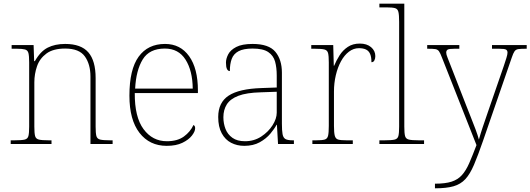

<svg xmlns="http://www.w3.org/2000/svg" viewBox="-20 -780 2873 1040"><path d="M38 0V-20H61Q98 -20 114 -24Q130 -28 134 -43.5Q138 -59 138 -94V-442Q138 -477 134 -492.5Q130 -508 115.5 -512Q101 -516 71 -516H43V-536H162L165 -449H169Q199 -502 238.5 -522Q278 -542 333 -542Q419 -542 458.5 -496.5Q498 -451 498 -357V-94Q498 -59 502 -43.5Q506 -28 522.5 -24Q539 -20 575 -20H590V0H470V-365Q470 -432 439.5 -474.5Q409 -517 333 -517Q268 -517 231.5 -490Q195 -463 180.5 -421Q166 -379 166 -334V-94Q166 -59 170 -43.5Q174 -28 190.5 -24Q207 -20 243 -20H259V0Z M883 10Q790 10 735.5 -60.5Q681 -131 681 -262Q681 -404 731 -473Q781 -542 874 -542Q957 -542 1004.5 -475.5Q1052 -409 1052 -290V-276H710Q709 -146 757.5 -80.5Q806 -15 884 -15Q941 -15 976 -40.5Q1011 -66 1028 -103Q1033 -100 1035 -96Q1037 -92 1037 -85Q1037 -68 1019.5 -45.5Q1002 -23 968 -6.5Q934 10 883 10ZM1024 -300Q1023 -397 985 -457Q947 -517 873 -517Q789 -517 753 -458Q717 -399 712 -300Z M1303 10Q1264 10 1232 -6.5Q1200 -23 1181 -58Q1162 -93 1162 -146Q1162 -225 1218.5 -262Q1275 -299 1396 -303L1479 -306V-371Q1479 -414 1470 -446.5Q1461 -479 1433 -498Q1405 -517 1348 -517Q1299 -517 1272 -502.5Q1245 -488 1235 -460.5Q1225 -433 1225 -395Q1215 -395 1209.5 -406Q1204 -417 1204 -441Q1204 -462 1216 -485.5Q1228 -509 1259.5 -525.5Q1291 -542 1348 -542Q1436 -542 1471.5 -499.5Q1507 -457 1507 -386V-110Q1507 -73 1510.5 -53.5Q1514 -34 1526 -27Q1538 -20 1565 -20H1572V0H1486L1480 -104H1478Q1467 -83 1444.5 -56Q1422 -29 1387 -9.5Q1352 10 1303 10ZM1307 -15Q1356 -15 1394.5 -40Q1433 -65 1456 -101Q1479 -137 1479 -170V-283L1393 -280Q1315 -278 1271 -261Q1227 -244 1208.5 -214.5Q1190 -185 1190 -145Q1190 -111 1201.5 -81.5Q1213 -52 1239 -33.5Q1265 -15 1307 -15Z M1672 0V-20H1694Q1724 -20 1738.5 -24Q1753 -28 1757 -44.5Q1761 -61 1761 -98V-442Q1761 -477 1757 -492.5Q1753 -508 1737 -512Q1721 -516 1684 -516H1666V-536H1785L1788 -424H1790Q1802 -453 1819.5 -480.5Q1837 -508 1864 -526Q1891 -544 1929 -544Q1967 -544 1990 -524.5Q2013 -505 2013 -476Q2013 -463 2008 -453Q2003 -443 1992 -443Q1992 -472 1984.5 -488.5Q1977 -505 1962 -512Q1947 -519 1924 -519Q1895 -519 1870 -500Q1845 -481 1827 -448Q1809 -415 1799 -372.5Q1789 -330 1789 -284V-98Q1789 -61 1793.5 -44.5Q1798 -28 1812 -24Q1826 -20 1856 -20H1891V0Z M2035 0V-20H2065Q2102 -20 2118 -24Q2134 -28 2138 -43.5Q2142 -59 2142 -94V-662Q2142 -699 2138 -715.5Q2134 -732 2119.5 -736Q2105 -740 2075 -740H2035V-760H2170V-94Q2170 -59 2174 -43.5Q2178 -28 2194.5 -24Q2211 -20 2247 -20H2277V0Z M2336 215Q2392 215 2426 204Q2460 193 2482 168.5Q2504 144 2521.5 104Q2539 64 2561 6L2374 -468Q2365 -492 2358 -502Q2351 -512 2338 -514Q2325 -516 2297 -516H2294V-536H2468V-516H2443Q2412 -516 2404.5 -511Q2397 -506 2397 -495Q2397 -485 2404.5 -467Q2412 -449 2428 -407L2504 -212Q2516 -181 2530 -146Q2544 -111 2556 -79Q2568 -47 2574 -24Q2583 -56 2594.5 -90.5Q2606 -125 2622 -171L2709 -423Q2717 -447 2723 -466Q2729 -485 2729 -495Q2729 -506 2721.5 -511Q2714 -516 2683 -516H2645V-536H2833V-516H2829Q2801 -516 2787.5 -514Q2774 -512 2767 -502Q2760 -492 2752 -468L2596 -16Q2569 62 2547.5 112.5Q2526 163 2500.5 190.5Q2475 218 2436.5 229Q2398 240 2337 240H2336Z"/></svg>

Font: Noto Serif Khmer Thin
Style: Regular
Weight: 250
Version: Version 2.003